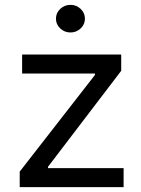

<svg xmlns="http://www.w3.org/2000/svg" viewBox="-20 -770 581 790"><path d="M61.1 0V-63.9L370.7 -461.6V-467.3H71V-545.5H478.7V-478.7L177.6 -83.8V-78.1H488.6V0ZM269.9 -636.4Q245.4 -636.4 227.8 -653.1Q210.2 -669.7 210.2 -693.2Q210.2 -716.6 227.8 -733.3Q245.4 -750 269.9 -750Q294.4 -750 312 -733.3Q329.5 -716.6 329.5 -693.2Q329.5 -669.7 312 -653.1Q294.4 -636.4 269.9 -636.4Z"/></svg>

Font: InterMG
Style: Regular
Weight: 400
Designer: Rasmus Andersson
Foundry: rsms
Version: Version 3.019;December 26, 2023;FontCreator 15.0.0.2955 64-b